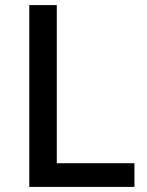

<svg xmlns="http://www.w3.org/2000/svg" viewBox="-20 -734 576 754"><path d="M95 0H508V-93H203V-714H95Z"/></svg>

Font: Noto Sans Arabic UI Md
Style: Regular
Weight: 500
Designer: Monotype Design Team, Nadine Chahine and Nizar Qandah
Foundry: Monotype Imaging Inc.
Version: Version 2.010